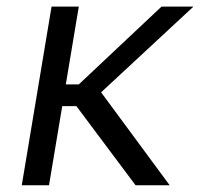

<svg xmlns="http://www.w3.org/2000/svg" viewBox="-20 -548 658 568"><path d="M213.1 -528.4 174.7 -298.3H213.1L457.7 -528.4H552.2L279.1 -274.9L481.9 0H381L206 -234H164.1L125 0H44.4L132.5 -528.4Z"/></svg>

Font: Inter UI Light
Style: Italic
Weight: 300
Italic angle: 9.39999°
Designer: Rasmus Andersson
Foundry: rsms
Version: 3.2;8d6f07862